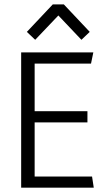

<svg xmlns="http://www.w3.org/2000/svg" viewBox="-20 -870 483 890"><path d="M78.1 0V-627H412.6L401.9 -575.2H118.7L140.6 -599.6V-330.6L118.7 -354.5H385.3V-302.7H118.7L140.6 -327.6V-27.3L118.7 -51.8H406.7L414.6 0ZM143.1 -685.5 104.5 -722.2 224.6 -849.6H275.9L396 -722.2L357.4 -685.5L250.5 -798.3Z"/></svg>

Font: Anaheim
Style: Regular
Weight: 400
Designer: Vernon Adams
Foundry: Vernon Adams
Version: Version 2.001